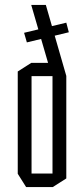

<svg xmlns="http://www.w3.org/2000/svg" viewBox="-20 -759 340 779"><path d="M89 -587 78 -625V-626L249 -667L259 -629V-628ZM248 -451 175 -504 107 -738V-739H166L249 -451ZM86 0 52 -54V-55H193V0ZM52 -55V-469L107 -504H108V-55ZM193 0V-450H249V-35L194 0ZM108 -450V-504H208L249 -451V-450Z"/></svg>

Font: Foldit Light
Style: Regular
Weight: 300
Version: Version 1.003